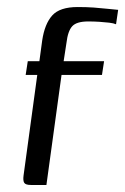

<svg xmlns="http://www.w3.org/2000/svg" viewBox="-20 -526 356 546"><path d="M59 -352H92L100 -411Q107 -458 128.5 -482Q150 -506 201 -506Q226 -506 247 -504.5Q268 -503 285.5 -501Q303 -499 316 -498L310 -457Q303 -460 290.5 -461.5Q278 -463 262.5 -464Q247 -465 231 -465Q198 -465 185.5 -451.5Q173 -438 169 -404L161 -352H276L270 -313H155L112 0H68Q53 0 49 -6Q45 -12 47 -27L86 -313H53Z"/></svg>

Font: Genos
Style: Italic
Weight: 400
Italic angle: -8°
Version: Version 1.010